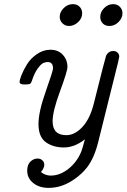

<svg xmlns="http://www.w3.org/2000/svg" viewBox="-20 -703 609 923"><path d="M74.2 -309.1Q74.2 -318.8 83.5 -342.5Q92.8 -366.2 109.9 -394Q127 -421.9 157.5 -442.9Q188 -463.9 222.2 -463.9Q259.3 -463.9 281.7 -439.9Q304.2 -416 304.2 -380.9Q304.2 -360.8 268.6 -264.4Q232.9 -168 232.9 -120.1Q232.9 -53.2 298.8 -53.2Q339.8 -53.2 376.5 -93Q413.1 -132.8 431.2 -206.1Q487.3 -430.2 490.2 -436Q502.4 -458 524.9 -458Q536.1 -458 544.7 -450.4Q553.2 -442.9 553.2 -430.2Q553.2 -428.2 547.9 -404.8L452.1 -20Q433.1 56.2 398.9 101.1Q374 133.3 337.9 158.2Q278.8 200.2 213.9 200.2Q168.9 200.2 139.9 177Q110.8 153.8 110.8 117.2Q110.8 88.4 126.5 73.7Q142.1 59.1 160.2 59.1Q174.3 59.1 183.6 67.6Q192.9 76.2 192.9 88.9Q192.9 105 176.8 124Q197.8 141.1 224.1 141.1Q268.1 141.1 309.1 108.6Q350.1 76.2 371.1 24.9Q375 15.1 388.2 -33.2Q338.4 5.9 287.1 5.9Q235.4 5.9 200.2 -19.5Q165 -44.9 165 -106.9Q165 -165 200 -263.9Q234.9 -362.8 234.9 -374Q234.9 -404.8 209 -404.8Q199.2 -404.8 188 -399.9Q176.8 -395 160.9 -373Q145 -351.1 132.8 -313Q128.9 -301.8 123 -299.3Q117.2 -296.9 97.2 -296.9Q74.2 -296.9 74.2 -309.1ZM267.1 -622.1Q267.1 -645 286.1 -664.1Q305.2 -683.1 330.1 -683.1Q350.1 -683.1 362.5 -670.7Q375 -658.2 375 -639.2Q375 -614.3 355 -596.2Q335 -578.1 312 -578.1Q293 -578.1 280 -591.1Q267.1 -604 267.1 -622.1ZM461.9 -622.1Q461.9 -645 480.5 -664.1Q499 -683.1 523.9 -683.1Q543.9 -683.1 556.4 -670.2Q568.8 -657.2 568.8 -639.2Q568.8 -616.2 549.8 -597.2Q530.8 -578.1 505.9 -578.1Q485.8 -578.1 473.9 -590.6Q461.9 -603 461.9 -622.1Z"/></svg>

Font: CMU Concrete
Style: Italic
Weight: 500
Italic angle: -14.04°
Version: Version 0.7.0